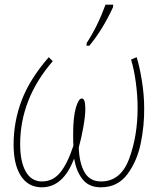

<svg xmlns="http://www.w3.org/2000/svg" viewBox="-20 -789 677 819"><path d="M38 -173Q38 -270 72.5 -361Q107 -452 188 -545L205 -528Q66 -367 66 -174Q66 -99 90 -57Q114 -15 159 -15Q205 -15 236 -52Q267 -89 293 -167Q292 -178 292 -218Q292 -289 303.5 -329Q315 -369 329 -369Q344 -369 344 -325Q344 -295 335.5 -247Q327 -199 316 -160Q318 -94 340.5 -54.5Q363 -15 411 -15Q495 -15 531 -112Q567 -209 567 -329Q567 -380 559.5 -436.5Q552 -493 539 -535L563 -545Q576 -503 585.5 -443Q595 -383 595 -327Q596 -255 580.5 -178.5Q565 -102 523.5 -46Q482 10 410 10Q359 10 332 -24.5Q305 -59 297 -110H295Q249 10 158 10Q101 10 69.5 -38Q38 -86 38 -173ZM350 -606Q397 -678 430 -769H463L462 -758Q417 -661 361 -594H349Z"/></svg>

Font: Noto Serif NarrowThin
Style: Italic
Weight: 250
Width: 4
Italic angle: -12°
Designer: Monotype Design Team
Foundry: Monotype Imaging Inc.
Version: Version 1.001